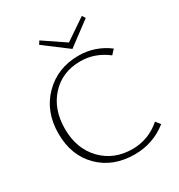

<svg xmlns="http://www.w3.org/2000/svg" viewBox="-199 -991 1055 1131"><g transform="rotate(-30 328.5 -425.5)"><path d="M539 -835 380 -716 222 -835 236 -857 381 -759 525 -857ZM587 -102 611 -71Q514 6 389 6Q242 6 150.5 -85Q59 -176 59 -324Q59 -474 153 -569Q247 -664 390 -664Q502 -664 592 -596L564 -566Q481 -630 383 -630Q260 -630 183 -546.5Q106 -463 106 -330Q106 -195 186.5 -111.5Q267 -28 393 -28Q502 -28 587 -102Z"/></g></svg>

Font: EauTest Light
Style: Regular
Weight: 300
Designer: Christian Thalmann (Catharsis Fonts)
Version: Version 0.001;PS 000.001;hotconv 1.0.88;makeotf.lib2.5.64775